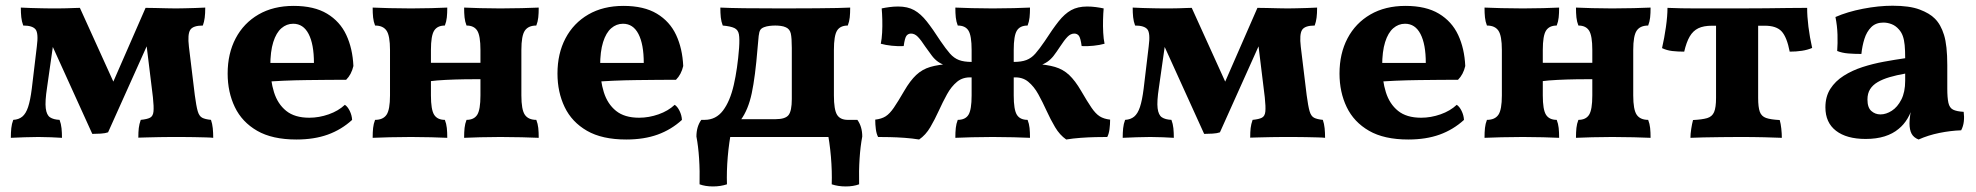

<svg xmlns="http://www.w3.org/2000/svg" viewBox="-20 -488 7041 684"><path d="M308.8 -11 152.8 -354.6H173L147.6 -176Q140 -126.4 143 -102.3Q146 -78.2 158.2 -70.1Q170.4 -62 192.2 -61Q197.6 -46.8 199.2 -31Q200.8 -15.2 200.8 3Q184 2 161.5 1Q139 0 117 0Q95.4 0 67.5 1Q39.6 2 18.6 3Q18.6 -15.6 20.2 -31.2Q21.8 -46.8 27.2 -61Q46.6 -62 59.4 -72.5Q72.2 -83 80.1 -106.7Q88 -130.4 93.2 -171.8L111.2 -322.4Q117.6 -370 106.5 -383.5Q95.4 -397 62.8 -397Q57.4 -411.4 55.8 -426.8Q54.2 -442.2 54.2 -461Q68.8 -460 89.5 -459.5Q110.2 -459 130.1 -458.5Q150 -458 162.4 -458Q171.6 -458 186.1 -458Q200.6 -458 216.7 -458.5Q232.8 -459 245.8 -459.5Q258.8 -460 264.6 -460L401.6 -158H366.6L498.6 -460Q512.2 -460 533.1 -459.5Q554 -459 574.5 -458.5Q595 -458 606.8 -458Q619.2 -458 637.5 -458.5Q655.8 -459 675.6 -459.5Q695.4 -460 711.2 -461Q711.2 -439.8 709.3 -425Q707.4 -410.2 702.6 -397Q667.6 -397 657.7 -381.5Q647.8 -366 653 -321.8L674 -149Q679.2 -110 684.3 -92.2Q689.4 -74.4 700.1 -68.7Q710.8 -63 731.6 -61Q736.4 -47.2 738 -31.2Q739.6 -15.2 739.6 3Q733 2 713.8 1.5Q694.6 1 670.6 0.5Q646.6 0 624.8 0Q603 0 591.4 0Q571.6 0 548 0.5Q524.4 1 504.2 1.5Q484 2 472.8 2.4Q472.8 -17.8 474.4 -31.7Q476 -45.6 481.4 -61Q504 -63.2 514.6 -68.7Q525.2 -74.2 526.8 -90.8Q528.4 -107.4 524.8 -141.2L499 -352H515.6L365 -16.6Q355.2 -13 339 -12Q322.8 -11 308.8 -11Z M1036 9Q950 9 896.1 -22.1Q842.2 -53.2 816.6 -106.5Q791 -159.8 791 -226Q791 -297.2 819.6 -351.5Q848.2 -405.8 901 -436.4Q953.8 -467 1026.2 -467Q1099 -467 1145.1 -439.3Q1191.2 -411.6 1213.7 -363.4Q1236.2 -315.2 1239 -252.8Q1232 -222.6 1213.2 -203.8Q1186.6 -203.8 1150.2 -203.5Q1113.8 -203.2 1072.6 -202.7Q1031.4 -202.2 989.4 -200.4Q947.4 -198.6 909.2 -196V-263.8H1098.4Q1098.4 -330.4 1079.5 -366.9Q1060.6 -403.4 1024.4 -403.4Q1001 -403.4 982.5 -387.4Q964 -371.4 953.5 -338Q943 -304.6 943 -253Q943 -201.6 956.1 -159.6Q969.2 -117.6 999.5 -93.1Q1029.8 -68.6 1081.8 -68.6Q1116.6 -68.6 1151 -80.7Q1185.4 -92.8 1208.6 -114.6Q1218.4 -108.4 1226 -92.8Q1233.6 -77.2 1234.4 -60.8Q1196.2 -26 1147.8 -8.5Q1099.4 9 1036 9Z M1633.4 3Q1633.4 -17.2 1635 -32.2Q1636.6 -47.2 1642 -61Q1668.6 -61 1680.1 -79.1Q1691.6 -97.2 1691.6 -148V-310Q1691.6 -360.8 1680.1 -378.9Q1668.6 -397 1642 -397Q1636.6 -410.8 1635 -425.8Q1633.4 -440.8 1633.4 -461Q1655.2 -460 1690.4 -459Q1725.6 -458 1762.4 -458Q1801.6 -458 1838.9 -459Q1876.2 -460 1899.2 -461Q1899.2 -440.8 1897.6 -425.8Q1896 -410.8 1890.6 -397Q1862.2 -397 1849.8 -378.9Q1837.4 -360.8 1837.4 -310V-148Q1837.4 -97.2 1849.8 -79.1Q1862.2 -61 1890.6 -61Q1896 -47.2 1897.6 -32.2Q1899.2 -17.2 1899.2 3Q1876.2 2 1838.9 1Q1801.6 0 1762.4 0Q1725.6 0 1690.4 1Q1655.2 2 1633.4 3ZM1307.6 3Q1307.6 -17.2 1309.2 -32.2Q1310.8 -47.2 1316.2 -61Q1344.6 -61 1357 -79.1Q1369.4 -97.2 1369.4 -148V-310Q1369.4 -360.8 1357 -378.9Q1344.6 -397 1316.2 -397Q1310.8 -410.8 1309.2 -425.8Q1307.6 -440.8 1307.6 -461Q1330.2 -460 1367.7 -459Q1405.2 -458 1444.4 -458Q1481.2 -458 1516.6 -459Q1552 -460 1573.4 -461Q1573.4 -440.8 1571.8 -425.8Q1570.2 -410.8 1564.8 -397Q1538.2 -397 1526.7 -378.9Q1515.2 -360.8 1515.2 -310V-148Q1515.2 -97.2 1526.7 -79.1Q1538.2 -61 1564.8 -61Q1570.2 -47.2 1571.8 -32.2Q1573.4 -17.2 1573.4 3Q1552 2 1516.6 1Q1481.2 0 1444.4 0Q1405.2 0 1367.7 1Q1330.2 2 1307.6 3ZM1510.8 -198.6V-264.2H1696.2V-206Q1667.2 -206 1634 -205.5Q1600.8 -205 1568 -203.4Q1535.2 -201.8 1510.8 -198.6Z M2211 9Q2125 9 2071.1 -22.1Q2017.2 -53.2 1991.6 -106.5Q1966 -159.8 1966 -226Q1966 -297.2 1994.6 -351.5Q2023.2 -405.8 2076 -436.4Q2128.8 -467 2201.2 -467Q2274 -467 2320.1 -439.3Q2366.2 -411.6 2388.7 -363.4Q2411.2 -315.2 2414 -252.8Q2407 -222.6 2388.2 -203.8Q2361.6 -203.8 2325.2 -203.5Q2288.8 -203.2 2247.6 -202.7Q2206.4 -202.2 2164.4 -200.4Q2122.4 -198.6 2084.2 -196V-263.8H2273.4Q2273.4 -330.4 2254.5 -366.9Q2235.6 -403.4 2199.4 -403.4Q2176 -403.4 2157.5 -387.4Q2139 -371.4 2128.5 -338Q2118 -304.6 2118 -253Q2118 -201.6 2131.1 -159.6Q2144.2 -117.6 2174.5 -93.1Q2204.8 -68.6 2256.8 -68.6Q2291.6 -68.6 2326 -80.7Q2360.4 -92.8 2383.6 -114.6Q2393.4 -108.4 2401 -92.8Q2408.6 -77.2 2409.4 -60.8Q2371.2 -26 2322.8 -8.5Q2274.4 9 2211 9Z M2490.8 0V-61H2574.4L2584.4 -63.4H2742.6Q2777.8 -63.4 2789.3 -78.2Q2800.8 -93 2800.8 -135V-317.2Q2800.8 -353 2797.2 -368.7Q2793.6 -384.4 2779.8 -390.6Q2771.8 -394.4 2761.6 -395.7Q2751.4 -397 2742 -397Q2732.8 -397 2721.9 -395.8Q2711 -394.6 2702.2 -391.2Q2692.6 -387.6 2688.6 -381.4Q2684.6 -375.2 2682.8 -360Q2681 -344.8 2678.8 -316.2Q2670.6 -214.6 2658.1 -155.8Q2645.6 -97 2619.2 -61H2490Q2530.6 -61 2555.7 -94.2Q2580.8 -127.4 2594.1 -185.4Q2607.4 -243.4 2613 -317.2Q2615.2 -349.4 2612.4 -365.5Q2609.6 -381.6 2596.4 -388Q2583.2 -394.4 2554.8 -397Q2549.4 -410.8 2547.8 -426.2Q2546.2 -441.6 2546.2 -461Q2578 -459.4 2631.1 -458.7Q2684.2 -458 2768.6 -458Q2841.8 -458 2888.7 -458.5Q2935.6 -459 2963.5 -459.5Q2991.4 -460 3008.8 -461Q3008.8 -440.8 3007.2 -425.8Q3005.6 -410.8 3000.2 -397Q2973.2 -397 2962 -378.9Q2950.8 -360.8 2950.8 -310V-148Q2950.8 -97.2 2962 -79.1Q2973.2 -61 3000.2 -61V0ZM2943 168.6Q2944.6 122.8 2940.2 70.7Q2935.8 18.6 2925.6 -31.4V-61H3034.4Q3051.8 -36.8 3051.8 -1.6Q3045.2 32.8 3042.3 76.6Q3039.4 120.4 3040.6 168.6Q3020 176.2 2992.9 176.2Q2965.8 176.2 2943 168.6ZM2569.8 168.6Q2547 176.2 2519.9 176.2Q2492.8 176.2 2472.2 168.6Q2473.4 120.4 2470.5 76.6Q2467.6 32.8 2461 -1.6Q2461 -36.8 2478.4 -61H2587.2V-31.4Q2577 18.6 2572.6 70.7Q2568.2 122.8 2569.8 168.6Z M3778.4 9Q3755.2 -7.2 3738.8 -34.9Q3722.4 -62.6 3708.3 -93.6Q3694.2 -124.6 3679 -152.2Q3663.8 -179.8 3643 -196.9Q3622.2 -214 3591.4 -212.2V-267.4Q3618.6 -267.4 3636.4 -274.1Q3654.2 -280.8 3668.6 -297.2Q3683 -313.6 3702.2 -341.8Q3729.8 -384.6 3751.2 -411.7Q3772.6 -438.8 3796 -451.8Q3819.4 -464.8 3853 -464.8Q3869 -464.8 3884.4 -462.7Q3899.8 -460.6 3911.8 -458Q3910.2 -440.8 3909.6 -417.5Q3909 -394.2 3910.2 -371.6Q3911.4 -349 3915 -332.2Q3897.8 -327.4 3876 -325.1Q3854.2 -322.8 3833.4 -323.8Q3829.4 -353.6 3823.2 -361Q3817 -368.4 3807.2 -368.4Q3794.2 -368.4 3782.9 -356.8Q3771.6 -345.2 3756.4 -321.8Q3743.4 -302 3733.5 -289.2Q3723.6 -276.4 3711.1 -267.8Q3698.6 -259.2 3678.2 -252.4L3666.8 -260.4Q3709.6 -258 3738.5 -249.5Q3767.4 -241 3788.8 -220.9Q3810.2 -200.8 3831.4 -164.4Q3853.8 -125.8 3868.5 -104.3Q3883.2 -82.8 3897.7 -73.6Q3912.2 -64.4 3934.8 -61.8Q3934.8 -44.6 3932.6 -27.8Q3930.4 -11 3924.6 0Q3908 0 3883 0.5Q3858 1 3830.3 3Q3802.6 5 3778.4 9ZM3254.4 9Q3230.2 5 3202.5 3Q3174.8 1 3149.8 0.5Q3124.8 0 3108.2 0Q3102.4 -11 3100.2 -27.8Q3098 -44.6 3098 -61.8Q3120.6 -64.4 3135.1 -73.6Q3149.6 -82.8 3164.3 -104.3Q3179 -125.8 3201.4 -164.4Q3222.6 -200.8 3244 -220.9Q3265.4 -241 3294.1 -249.5Q3322.8 -258 3366 -260.4L3354.6 -252.4Q3334.2 -259.2 3322 -267.8Q3309.8 -276.4 3299.9 -289.5Q3290 -302.6 3276.4 -321.8Q3261.2 -345.2 3249.9 -356.8Q3238.6 -368.4 3225.6 -368.4Q3215.8 -368.4 3209.6 -361Q3203.4 -353.6 3199.4 -323.8Q3178.6 -322.8 3156.8 -325.1Q3135 -327.4 3117.8 -332.2Q3121.4 -349 3122.6 -371.6Q3123.8 -394.2 3123.2 -417.5Q3122.6 -440.8 3121 -458Q3133 -460.6 3148.4 -462.7Q3163.8 -464.8 3179.8 -464.8Q3213.4 -464.8 3236.8 -451.8Q3260.2 -438.8 3281.6 -411.7Q3303 -384.6 3330.6 -341.8Q3349.8 -313.6 3364.2 -297.2Q3378.6 -280.8 3396.4 -274.1Q3414.2 -267.4 3441.4 -267.4V-212.2Q3410.6 -214 3389.8 -196.9Q3369 -179.8 3353.8 -152.2Q3338.6 -124.6 3324.5 -93.6Q3310.4 -62.6 3294.2 -34.9Q3278 -7.2 3254.4 9ZM3383.4 3Q3383.4 -17.2 3385 -32.2Q3386.6 -47.2 3392 -61Q3419 -61 3430.2 -79.1Q3441.4 -97.2 3441.4 -148V-310Q3441.4 -360.8 3430.2 -378.9Q3419 -397 3392 -397Q3386.6 -410.8 3385 -425.8Q3383.4 -440.8 3383.4 -461Q3405.4 -460 3441.8 -459Q3478.2 -458 3516.4 -458Q3554.6 -458 3591 -459Q3627.4 -460 3649.4 -461Q3649.4 -440.8 3647.8 -425.8Q3646.2 -410.8 3640.8 -397Q3613.8 -397 3602.6 -378.9Q3591.4 -360.8 3591.4 -310V-148Q3591.4 -97.2 3602.6 -79.1Q3613.8 -61 3640.8 -61Q3646.2 -47.2 3647.8 -32.2Q3649.4 -17.2 3649.4 3Q3627.4 2 3591 1Q3554.6 0 3516.4 0Q3478.2 0 3441.8 1Q3405.4 2 3383.4 3Z M4269.8 -11 4113.8 -354.6H4134L4108.6 -176Q4101 -126.4 4104 -102.3Q4107 -78.2 4119.2 -70.1Q4131.4 -62 4153.2 -61Q4158.6 -46.8 4160.2 -31Q4161.8 -15.2 4161.8 3Q4145 2 4122.5 1Q4100 0 4078 0Q4056.4 0 4028.5 1Q4000.6 2 3979.6 3Q3979.6 -15.6 3981.2 -31.2Q3982.8 -46.8 3988.2 -61Q4007.6 -62 4020.4 -72.5Q4033.2 -83 4041.1 -106.7Q4049 -130.4 4054.2 -171.8L4072.2 -322.4Q4078.6 -370 4067.5 -383.5Q4056.4 -397 4023.8 -397Q4018.4 -411.4 4016.8 -426.8Q4015.2 -442.2 4015.2 -461Q4029.8 -460 4050.5 -459.5Q4071.2 -459 4091.1 -458.5Q4111 -458 4123.4 -458Q4132.6 -458 4147.1 -458Q4161.6 -458 4177.7 -458.5Q4193.8 -459 4206.8 -459.5Q4219.8 -460 4225.6 -460L4362.6 -158H4327.6L4459.6 -460Q4473.2 -460 4494.1 -459.5Q4515 -459 4535.5 -458.5Q4556 -458 4567.8 -458Q4580.2 -458 4598.5 -458.5Q4616.8 -459 4636.6 -459.5Q4656.4 -460 4672.2 -461Q4672.2 -439.8 4670.3 -425Q4668.4 -410.2 4663.6 -397Q4628.6 -397 4618.7 -381.5Q4608.8 -366 4614 -321.8L4635 -149Q4640.2 -110 4645.3 -92.2Q4650.4 -74.4 4661.1 -68.7Q4671.8 -63 4692.6 -61Q4697.4 -47.2 4699 -31.2Q4700.6 -15.2 4700.6 3Q4694 2 4674.8 1.5Q4655.6 1 4631.6 0.5Q4607.6 0 4585.8 0Q4564 0 4552.4 0Q4532.6 0 4509 0.5Q4485.4 1 4465.2 1.5Q4445 2 4433.8 2.4Q4433.8 -17.8 4435.4 -31.7Q4437 -45.6 4442.4 -61Q4465 -63.2 4475.6 -68.7Q4486.2 -74.2 4487.8 -90.8Q4489.4 -107.4 4485.8 -141.2L4460 -352H4476.6L4326 -16.6Q4316.2 -13 4300 -12Q4283.8 -11 4269.8 -11Z M4997 9Q4911 9 4857.1 -22.1Q4803.2 -53.2 4777.6 -106.5Q4752 -159.8 4752 -226Q4752 -297.2 4780.6 -351.5Q4809.2 -405.8 4862 -436.4Q4914.8 -467 4987.2 -467Q5060 -467 5106.1 -439.3Q5152.2 -411.6 5174.7 -363.4Q5197.2 -315.2 5200 -252.8Q5193 -222.6 5174.2 -203.8Q5147.6 -203.8 5111.2 -203.5Q5074.8 -203.2 5033.6 -202.7Q4992.4 -202.2 4950.4 -200.4Q4908.4 -198.6 4870.2 -196V-263.8H5059.4Q5059.4 -330.4 5040.5 -366.9Q5021.6 -403.4 4985.4 -403.4Q4962 -403.4 4943.5 -387.4Q4925 -371.4 4914.5 -338Q4904 -304.6 4904 -253Q4904 -201.6 4917.1 -159.6Q4930.2 -117.6 4960.5 -93.1Q4990.8 -68.6 5042.8 -68.6Q5077.6 -68.6 5112 -80.7Q5146.4 -92.8 5169.6 -114.6Q5179.4 -108.4 5187 -92.8Q5194.6 -77.2 5195.4 -60.8Q5157.2 -26 5108.8 -8.5Q5060.4 9 4997 9Z M5594.4 3Q5594.4 -17.2 5596 -32.2Q5597.6 -47.2 5603 -61Q5629.6 -61 5641.1 -79.1Q5652.6 -97.2 5652.6 -148V-310Q5652.6 -360.8 5641.1 -378.9Q5629.6 -397 5603 -397Q5597.6 -410.8 5596 -425.8Q5594.4 -440.8 5594.4 -461Q5616.2 -460 5651.4 -459Q5686.6 -458 5723.4 -458Q5762.6 -458 5799.9 -459Q5837.2 -460 5860.2 -461Q5860.2 -440.8 5858.6 -425.8Q5857 -410.8 5851.6 -397Q5823.2 -397 5810.8 -378.9Q5798.4 -360.8 5798.4 -310V-148Q5798.4 -97.2 5810.8 -79.1Q5823.2 -61 5851.6 -61Q5857 -47.2 5858.6 -32.2Q5860.2 -17.2 5860.2 3Q5837.2 2 5799.9 1Q5762.6 0 5723.4 0Q5686.6 0 5651.4 1Q5616.2 2 5594.4 3ZM5268.6 3Q5268.6 -17.2 5270.2 -32.2Q5271.8 -47.2 5277.2 -61Q5305.6 -61 5318 -79.1Q5330.4 -97.2 5330.4 -148V-310Q5330.4 -360.8 5318 -378.9Q5305.6 -397 5277.2 -397Q5271.8 -410.8 5270.2 -425.8Q5268.6 -440.8 5268.6 -461Q5291.2 -460 5328.7 -459Q5366.2 -458 5405.4 -458Q5442.2 -458 5477.6 -459Q5513 -460 5534.4 -461Q5534.4 -440.8 5532.8 -425.8Q5531.2 -410.8 5525.8 -397Q5499.2 -397 5487.7 -378.9Q5476.2 -360.8 5476.2 -310V-148Q5476.2 -97.2 5487.7 -79.1Q5499.2 -61 5525.8 -61Q5531.2 -47.2 5532.8 -32.2Q5534.4 -17.2 5534.4 3Q5513 2 5477.6 1Q5442.2 0 5405.4 0Q5366.2 0 5328.7 1Q5291.2 2 5268.6 3ZM5471.8 -198.6V-264.2H5657.2V-206Q5628.2 -206 5595 -205.5Q5561.8 -205 5529 -203.4Q5496.2 -201.8 5471.8 -198.6Z M6002.2 3Q6002.2 -10.4 6005 -28.8Q6007.8 -47.2 6011.4 -60.4Q6043.8 -62 6061.6 -67.2Q6079.4 -72.4 6086.4 -88.6Q6093.4 -104.8 6093.4 -139.2V-415.8H6243.4V-139.2Q6243.4 -106 6249.3 -89.8Q6255.2 -73.6 6271.6 -67.8Q6288 -62 6320.2 -60.4Q6324 -47.6 6325.9 -29.6Q6327.8 -11.6 6327.8 3Q6305.2 2 6265.5 1Q6225.8 0 6177.6 0Q6145.6 0 6111.6 0.5Q6077.6 1 6048.3 1.5Q6019 2 6002.2 3ZM5980 -304Q5957.2 -304 5937.7 -306.2Q5918.2 -308.4 5901 -316.6Q5909.2 -352 5914.8 -391.4Q5920.4 -430.8 5920.4 -460Q5944.8 -459 5969.8 -458.5Q5994.8 -458 6023.3 -458Q6051.8 -458 6087.9 -458Q6124 -458 6171.4 -458Q6227.6 -458 6271 -458.5Q6314.4 -459 6349.9 -459.5Q6385.4 -460 6418 -460Q6417.8 -430.4 6422.5 -392.9Q6427.2 -355.4 6435.8 -317.2Q6419.4 -310.2 6399.2 -307.1Q6379 -304 6355.8 -304Q6345.8 -355.8 6327.1 -376.1Q6308.4 -396.4 6267.2 -396.4H6079.4Q6049 -396.4 6030.2 -387.3Q6011.4 -378.2 5999.6 -358Q5987.8 -337.8 5980 -304Z M6815 9Q6797.4 2.2 6790 -11.7Q6782.6 -25.6 6782.6 -48.8Q6782.6 -61.4 6785.1 -78.7Q6787.6 -96 6793 -111.4L6796.2 -115Q6788.4 -87 6775.2 -65.2Q6762 -43.4 6743.8 -28.8Q6723.2 -11.4 6693.9 -2.2Q6664.6 7 6626.4 7Q6558.6 7 6520.8 -22.1Q6483 -51.2 6483 -105.6Q6483 -144 6500.6 -171.5Q6518.2 -199 6548.3 -218.1Q6578.4 -237.2 6615.3 -249.1Q6652.2 -261 6691.5 -268.2Q6730.8 -275.4 6767.2 -280.6Q6767.2 -308.4 6765.4 -327.2Q6763.6 -346 6758.8 -359.5Q6754 -373 6745 -383Q6733.6 -396.2 6719 -401.9Q6704.4 -407.6 6689.6 -407.6Q6662.6 -407.6 6646.3 -391.3Q6630 -375 6622 -349.5Q6614 -324 6611.2 -295.8Q6585.8 -295.8 6564 -297.6Q6542.2 -299.4 6525 -306.4Q6527 -333.2 6526.1 -364.5Q6525.2 -395.8 6518.8 -427.4Q6561.2 -446 6616.8 -456.8Q6672.4 -467.6 6722.4 -467.6Q6782.8 -467.6 6818.6 -454.1Q6854.4 -440.6 6872.8 -421.8Q6894 -401 6905.6 -363.5Q6917.2 -326 6917.2 -256V-172.4Q6917.2 -139.6 6921.2 -121.7Q6925.2 -103.8 6937.8 -97.4Q6950.4 -91 6975.6 -89.6Q6978 -72.4 6976.1 -55.2Q6974.2 -38 6966.6 -23.8Q6928.4 -22.4 6888.9 -14.4Q6849.4 -6.4 6815 9ZM6679 -80.4Q6699.2 -80.4 6719.5 -93.4Q6739.8 -106.4 6753.5 -133.2Q6767.2 -160 6767.2 -200.4V-225.8Q6736.4 -220.4 6711.6 -213.1Q6686.8 -205.8 6669.1 -195.4Q6651.4 -185 6642.1 -170Q6632.8 -155 6632.8 -133.4Q6632.8 -104.8 6646.6 -92.6Q6660.4 -80.4 6679 -80.4Z"/></svg>

Font: Vollkorn
Style: Regular
Weight: 400
Designer: Friedrich Althausen
Foundry: Friedrich Althausen
Version: Version 4.104